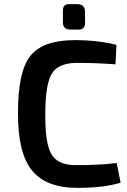

<svg xmlns="http://www.w3.org/2000/svg" viewBox="-20 -896 614 928"><path d="M352 -876Q391 -876 391 -839V-785Q391 -753 359 -753H321Q283 -753 284 -790V-844Q283 -876 315 -876ZM563 -13Q482 12 354 12Q201 12 133 -74Q66 -159 67 -350Q66 -547 126 -625Q187 -702 340 -702Q455 -702 543 -679L538 -585Q450 -592 353 -592Q265 -592 233 -544Q198 -492 199 -340Q198 -201 229 -150Q259 -99 342 -98Q452 -97 544 -108Z"/></svg>

Font: Taylor Sans Upright Semi Bold
Style: Regular
Weight: 600
Italic angle: -8°
Designer: Natanael Gama
Version: Version 1.001 September 8, 2015